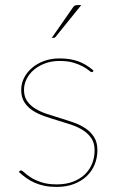

<svg xmlns="http://www.w3.org/2000/svg" viewBox="-20 -728 458 756"><path d="M346.5 -447Q345 -444 341.5 -444Q337.5 -444 329.8 -450.8Q322 -457.5 307.2 -465.8Q292.5 -474 270 -481Q247.5 -488 214.5 -488Q183.5 -488 157.8 -478.5Q132 -469 113.5 -453.2Q95 -437.5 84.8 -417Q74.5 -396.5 74.5 -374Q74.5 -347.5 87 -329.8Q99.5 -312 119.8 -299.8Q140 -287.5 166 -279Q192 -270.5 219 -262.2Q246 -254 272 -244.8Q298 -235.5 318.2 -221.5Q338.5 -207.5 351 -187.2Q363.5 -167 363.5 -137Q363.5 -107 352.8 -80.5Q342 -54 321.5 -34.5Q301 -15 271.2 -3.5Q241.5 8 203.5 8Q177 8 156 3.8Q135 -0.5 117.5 -8Q100 -15.5 84.5 -26.5Q69 -37.5 54 -51L57 -54Q58.5 -55.5 59.5 -56.2Q60.5 -57 63 -57Q67 -57 76 -48.5Q85 -40 101.2 -29.5Q117.5 -19 142.5 -10.5Q167.5 -2 203.5 -2Q239.5 -2 267.2 -12.5Q295 -23 314 -41.2Q333 -59.5 342.8 -83.8Q352.5 -108 352.5 -136Q352.5 -164.5 340 -183.2Q327.5 -202 307.2 -215Q287 -228 261 -236.8Q235 -245.5 208 -253.5Q181 -261.5 155 -270.5Q129 -279.5 108.8 -292.8Q88.5 -306 76 -325.5Q63.5 -345 63.5 -374Q63.5 -398.5 74.5 -420.8Q85.5 -443 105.5 -460.2Q125.5 -477.5 153.2 -487.8Q181 -498 214.5 -498Q256 -498 287.5 -486.8Q319 -475.5 348.5 -450ZM300 -708 199 -583Q196.5 -579 191 -579H184L266 -697Q270.5 -704 274.5 -706Q278.5 -708 287 -708Z"/></svg>

Font: Lato 2
Style: Regular
Weight: 100
Designer: Lukasz Dziedzic with Adam Twardoch and Botio Nikoltchev
Foundry: tyPoland Lukasz Dziedzic
Version: Version 2.015; 2015-08-06; http://www.latofonts.com/